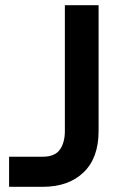

<svg xmlns="http://www.w3.org/2000/svg" viewBox="-20 -720 441 740"><path d="M15 0V-116H145Q191 -116 210.5 -143Q230 -170 230 -215V-700H360V-215Q360 -111 302 -55.5Q244 0 145 0Z"/></svg>

Font: HostGroteskBold
Style: Bold
Weight: 700
Designer: Doukan Karapınar based on Poppins by Indian Type Foundry, Jonny Pinhorn
Foundry: Element Type
Version: Version 1.001; ttfautohint (v1.8.4.7-5d5b)